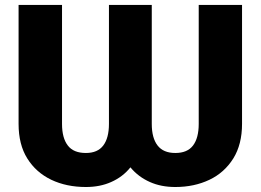

<svg xmlns="http://www.w3.org/2000/svg" viewBox="-20 -747 1055 777"><path d="M55.2 -245.6V-727.1H231V-245.6Q231 -188.5 254.4 -158.2Q277.3 -127.9 327.6 -127.9Q375 -127.9 397.9 -158.2Q420.9 -188.5 420.9 -245.6V-727.1H594.2V-245.6Q594.2 -188.5 617.7 -158.2Q641.1 -127.9 689.5 -127.9Q738.3 -127.9 761.2 -158.2Q784.2 -188.5 784.2 -245.6V-727.1H959.5V-245.6Q959.5 -163.1 924.3 -106Q888.2 -48.3 827.6 -19.5Q766.1 9.8 689.5 9.8Q631.8 9.8 586.9 -10.3Q539.6 -31.2 507.8 -69.8Q477.1 -31.2 429.7 -10.3Q384.8 9.8 327.6 9.8Q249 9.8 187.5 -19.5Q125.5 -49.3 90.3 -106Q55.2 -162.1 55.2 -245.6Z"/></svg>

Font: My Font
Style: Regular
Weight: 500
Designer: Rasmus Andersson
Foundry: rsms
Version: Version 0.001